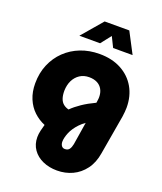

<svg xmlns="http://www.w3.org/2000/svg" viewBox="-166 -826 971 1149"><g transform="rotate(20 319.0 -251.0)"><path d="M335 217Q285 217 244.5 199Q204 181 180.5 147.5Q157 114 157 69Q157 49 162.5 25.5Q168 2 173 -14Q134 -30 102.5 -59.5Q71 -89 53 -132Q35 -175 35 -229Q35 -295 58 -349.5Q81 -404 122 -443.5Q163 -483 218 -504.5Q273 -526 338 -526Q418 -526 476.5 -494.5Q535 -463 567 -407.5Q599 -352 599 -279Q599 -266 597.5 -251Q596 -236 594 -221L551 29Q541 91 509.5 133Q478 175 433 196Q388 217 335 217ZM336 80Q355 80 364 67.5Q373 55 377 34L400 -110Q379 -95 364 -79Q349 -63 338 -46.5Q327 -30 320.5 -14Q314 2 310.5 16.5Q307 31 307 43Q307 59 314.5 69.5Q322 80 336 80ZM276 -150Q301 -175 336.5 -199Q372 -223 419 -245L421 -259Q422 -265 422.5 -271Q423 -277 423 -282Q423 -310 411.5 -331Q400 -352 378.5 -363Q357 -374 327 -374Q293 -374 268 -357.5Q243 -341 229 -313Q215 -285 214 -247Q214 -218 221 -198Q228 -178 242 -166.5Q256 -155 276 -150ZM186 -587 299 -719H456L525 -587H401L369 -652L318 -587Z"/></g></svg>

Font: MuseoModerno Thin ExtraBold
Style: Italic
Weight: 800
Italic angle: -9°
Version: Version 1.003